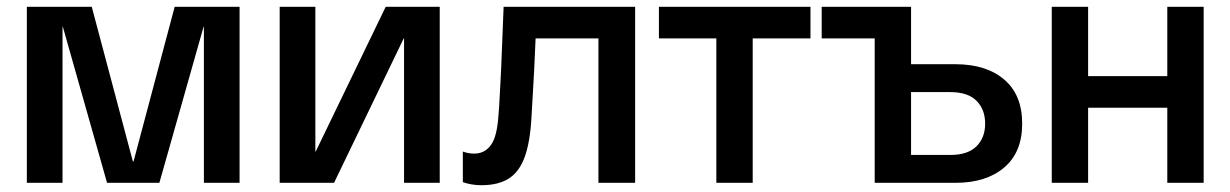

<svg xmlns="http://www.w3.org/2000/svg" viewBox="-20 -538 3621 565"><path d="M59 0V-518H250L371 -63H373L494 -518H685V0H580V-459H579L449 0H295L165 -459H164V0Z M803 0V-518H908V-92H909L1115 -518H1274V0H1169V-425H1168L963 0Z M1397 7Q1381 7 1367 4.5Q1353 2 1342 -2V-92Q1350 -89 1358.5 -87.5Q1367 -86 1376 -86Q1406 -86 1424.5 -111Q1443 -136 1447 -201Q1449 -223 1450 -246Q1451 -269 1452.5 -292.5Q1454 -316 1455 -342L1462 -518H1849V0H1741V-489L1776 -425H1495L1559 -489L1552 -334Q1550 -296 1548 -262.5Q1546 -229 1544 -193Q1540 -120 1524 -76Q1508 -32 1477 -12.5Q1446 7 1397 7Z M2088 0V-489H2195V0ZM1919 -425V-518H2365V-425Z M2554 0V-518H2661V-349H2792Q2882 -349 2935 -304Q2988 -259 2988 -174Q2988 -90 2935 -45Q2882 0 2792 0ZM2661 -82H2776Q2828 -82 2853.5 -107.5Q2879 -133 2879 -174Q2879 -216 2853.5 -241.5Q2828 -267 2776 -267H2661ZM2398 -425V-518H2659V-425Z M3415 0V-518H3522V0ZM3075 0V-518H3182V0ZM3141 -221V-314H3455V-221Z"/></svg>

Font: TikTok Sans 24pt Medium
Style: Regular
Weight: 500
Version: Version 4.000